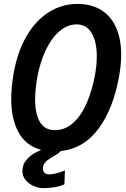

<svg xmlns="http://www.w3.org/2000/svg" viewBox="-20 -755 640 976"><path d="M463.5 -377Q472 -427 472 -468Q472 -542.5 446 -586.8Q420 -631 370 -631Q323 -631 282.5 -596.5Q242 -562 212.8 -500.5Q183.5 -439 169 -359.5Q158.5 -296.5 158.5 -250Q158.5 -177 182.8 -135.2Q207 -93.5 259.5 -93.5Q311.5 -93.5 352.5 -130.8Q393.5 -168 421.2 -232Q449 -296 463.5 -377ZM94 110.5Q96 83 107.5 66.8Q119 50.5 136 36.5Q151.5 24 189 6.5Q112 -14 74.5 -81.8Q37 -149.5 37 -253Q37 -311 49.5 -383Q68.5 -490.5 114.2 -570Q160 -649.5 226.8 -692.2Q293.5 -735 374 -735Q444.5 -735 494.2 -704.2Q544 -673.5 570 -615.5Q596 -557.5 596 -476.5Q596 -426.5 585.5 -368.5Q557 -205.5 482.5 -103Q408 -0.5 288.5 13Q283.5 19.5 275 25.5Q266.5 31.5 257 36.8Q247.5 42 241.5 45.5Q222 59 217.5 62.2Q213 65.5 205.5 76.2Q198 87 198 101Q198 115.5 206.8 123.5Q215.5 131.5 229.5 131.5Q245.5 131.5 270.5 125Q295.5 118.5 310 111L307.5 181.5Q287 191.5 258.2 196.5Q229.5 201.5 200 201.5Q176 201.5 150.8 190.5Q125.5 179.5 109 158.8Q92.5 138 94 110.5Z"/></svg>

Font: JuliaMono SemiBold
Style: Italic
Weight: 600
Italic angle: -9°
Monospace: yes
Designer: cormullion
Foundry: corm
Version: Version 0.056; ttfautohint (v1.8.4)